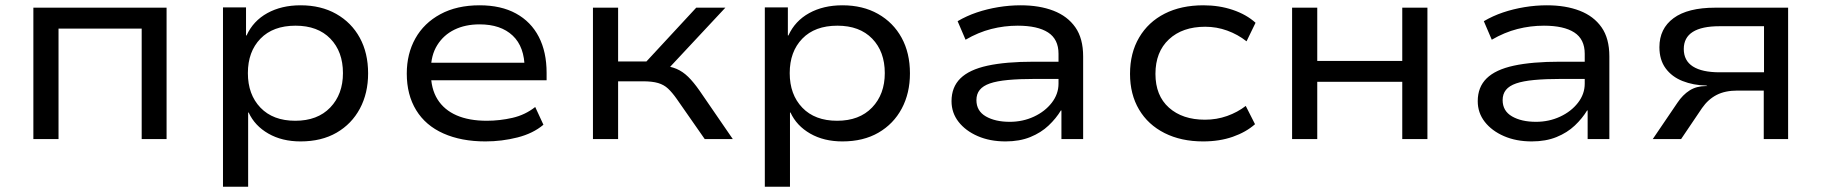

<svg xmlns="http://www.w3.org/2000/svg" viewBox="-20 -525 6878 725"><path d="M106 0V-496H609V0H515V-417H201V0Z M822 180V-497H909V-391H911Q936 -446 989.5 -475.5Q1043 -505 1115 -505Q1192 -505 1249.5 -472.5Q1307 -440 1338.5 -382.5Q1370 -325 1370 -248Q1370 -173 1339 -115Q1308 -57 1251 -24Q1194 9 1115 9Q1045 9 993.5 -20.5Q942 -50 919 -100H917V180ZM1095 -69Q1179 -69 1227 -119Q1275 -169 1275 -249Q1275 -330 1227.5 -379Q1180 -428 1096 -428Q1011 -428 963.5 -379Q916 -330 916 -249Q916 -168 963.5 -118.5Q1011 -69 1095 -69Z M1813 9Q1722 9 1654.5 -21Q1587 -51 1551.5 -109Q1516 -167 1516 -247Q1516 -322 1548.5 -380Q1581 -438 1643 -471.5Q1705 -505 1791 -505Q1872 -505 1928.5 -474Q1985 -443 2014.5 -386Q2044 -329 2044 -250V-222H1585V-288H1984L1961 -266Q1961 -348 1916 -390.5Q1871 -433 1791 -433Q1737 -433 1696 -413Q1655 -393 1631 -354.5Q1607 -316 1607 -261V-250Q1607 -190 1632 -150Q1657 -110 1704 -89.5Q1751 -69 1818 -69Q1867 -69 1915 -80Q1963 -91 2001 -121L2032 -54Q1993 -21 1934 -6Q1875 9 1813 9Z M2219 0V-496H2314V-293H2421L2609 -496H2719L2493 -254L2477 -278Q2511 -275 2534.5 -265Q2558 -255 2578.5 -235Q2599 -215 2622 -182L2747 0H2641L2535 -152Q2518 -176 2502.5 -190.5Q2487 -205 2465 -211.5Q2443 -218 2407 -218H2314V0Z M2868 180V-497H2955V-391H2957Q2982 -446 3035.5 -475.5Q3089 -505 3161 -505Q3238 -505 3295.5 -472.5Q3353 -440 3384.5 -382.5Q3416 -325 3416 -248Q3416 -173 3385 -115Q3354 -57 3297 -24Q3240 9 3161 9Q3091 9 3039.5 -20.5Q2988 -50 2965 -100H2963V180ZM3141 -69Q3225 -69 3273 -119Q3321 -169 3321 -249Q3321 -330 3273.5 -379Q3226 -428 3142 -428Q3057 -428 3009.5 -379Q2962 -330 2962 -249Q2962 -168 3009.5 -118.5Q3057 -69 3141 -69Z M3777 9Q3718 9 3672 -11Q3626 -31 3599.5 -65Q3573 -99 3573 -143Q3573 -196 3606.5 -229Q3640 -262 3709 -277Q3778 -292 3884 -292H3993V-227H3889Q3829 -227 3786.5 -223Q3744 -219 3718 -210Q3692 -201 3679.5 -185.5Q3667 -170 3667 -147Q3667 -106 3702.5 -85.5Q3738 -65 3793 -65Q3842 -65 3884 -84.5Q3926 -104 3951.5 -137Q3977 -170 3977 -209V-322Q3977 -377 3937.5 -402.5Q3898 -428 3823 -428Q3772 -428 3723 -415.5Q3674 -403 3626 -375L3596 -445Q3630 -465 3668.5 -478Q3707 -491 3749.5 -498Q3792 -505 3834 -505Q3905 -505 3958 -484.5Q4011 -464 4040.5 -422Q4070 -380 4070 -312V0H3988V-108H3986Q3968 -78 3939.5 -51Q3911 -24 3870.5 -7.5Q3830 9 3777 9Z M4523 9Q4440 9 4377.5 -22.5Q4315 -54 4281 -111.5Q4247 -169 4247 -246Q4247 -325 4281.5 -383.5Q4316 -442 4378 -473.5Q4440 -505 4524 -505Q4584 -505 4635.5 -487.5Q4687 -470 4721 -439L4687 -369Q4654 -395 4614 -409.5Q4574 -424 4531 -424Q4445 -424 4394 -376.5Q4343 -329 4343 -246Q4343 -164 4394 -118.5Q4445 -73 4530 -73Q4574 -73 4613.5 -87Q4653 -101 4684 -125L4719 -56Q4685 -26 4635 -8.5Q4585 9 4523 9Z M4859 0V-496H4954V-295H5275V-496H5370V0H5275V-216H4954V0Z M5764 9Q5705 9 5659 -11Q5613 -31 5586.5 -65Q5560 -99 5560 -143Q5560 -196 5593.5 -229Q5627 -262 5696 -277Q5765 -292 5871 -292H5980V-227H5876Q5816 -227 5773.5 -223Q5731 -219 5705 -210Q5679 -201 5666.5 -185.5Q5654 -170 5654 -147Q5654 -106 5689.5 -85.5Q5725 -65 5780 -65Q5829 -65 5871 -84.5Q5913 -104 5938.5 -137Q5964 -170 5964 -209V-322Q5964 -377 5924.5 -402.5Q5885 -428 5810 -428Q5759 -428 5710 -415.5Q5661 -403 5613 -375L5583 -445Q5617 -465 5655.5 -478Q5694 -491 5736.5 -498Q5779 -505 5821 -505Q5892 -505 5945 -484.5Q5998 -464 6027.5 -422Q6057 -380 6057 -312V0H5975V-108H5973Q5955 -78 5926.5 -51Q5898 -24 5857.5 -7.5Q5817 9 5764 9Z M6221 0 6314 -137Q6334 -167 6360 -183.5Q6386 -200 6421 -200H6427L6423 -202Q6374 -203 6333.5 -219Q6293 -235 6269.5 -267Q6246 -299 6246 -347Q6246 -417 6299.5 -456.5Q6353 -496 6457 -496H6732V0H6640V-183H6541Q6494 -183 6462 -166.5Q6430 -150 6407 -117L6328 0ZM6473 -252H6641V-426H6473Q6406 -426 6372 -404.5Q6338 -383 6338 -340Q6338 -296 6372.5 -274Q6407 -252 6473 -252Z"/></svg>

Font: Nunito Sans 7pt SemiExpanded
Style: Regular
Weight: 400
Width: 6
Designer: Vernon Adams
Foundry: Vernon Adams
Version: Version 3.101;gftools[0.9.27]